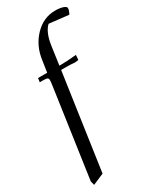

<svg xmlns="http://www.w3.org/2000/svg" viewBox="-260 -812 958 1182"><g transform="rotate(-30 218.5 -221.5)"><path d="M24.9 274.9 116.2 -359.9Q119.1 -379.4 119.1 -391.1Q119.1 -402.8 112.3 -407Q105.5 -411.1 87.9 -411.1H58.1L62 -439H127L139.2 -520Q151.9 -616.7 214.4 -681.4Q276.9 -746.1 359.9 -746.1Q392.6 -746.1 414.8 -738.8Q437 -731.4 437 -720.2Q437 -703.6 423.8 -680.2L285.2 -695.8Q244.6 -658.7 231.9 -566.9L213.9 -439Q270 -439 335 -445.8L333 -418L332 -411.1L307.1 -408.2Q280.3 -411.1 237.8 -411.1H210L111.8 269L32.2 303.2Z"/></g></svg>

Font: Dihjauti S
Style: Bold Italic
Weight: 700
Italic angle: -9°
Designer: T. Christopher White
Version: Version 3.0.0